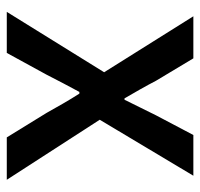

<svg xmlns="http://www.w3.org/2000/svg" viewBox="-32 -558 590 566"><g transform="rotate(90 263.0 -275.0)"><path d="M15 0H136L200 -117C217 -150 234 -183 251 -214H256C276 -183 295 -149 313 -117L385 0H510L333 -274L498 -550H378L320 -440C305 -409 289 -378 274 -347H270C252 -378 234 -409 218 -440L152 -550H28L193 -287Z"/></g></svg>

Font: Noto Sans HK Medium
Style: Regular
Weight: 500
Designer: Ryoko NISHIZUKA 西塚涼子 (kana, bopomofo & ideographs); Paul D. Hunt (Latin, Greek & Cyrillic); Sandoll Communications 산돌커뮤니
Foundry: Adobe
Version: Version 2.002;hotconv 1.0.116;makeotfexe 2.5.65601